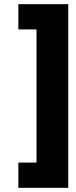

<svg xmlns="http://www.w3.org/2000/svg" viewBox="-20 -736 362 920"><path d="M68 164V43H155V-595H68V-716H307V164Z"/></svg>

Font: Noto Sans Syriac Black
Style: Regular
Weight: 900
Designer: Patrick Giasson and the Monotype Design Team
Foundry: Monotype Imaging Inc.
Version: Version 2.000; ttfautohint (v1.8.3) -l 8 -r 50 -G 200 -x 14 